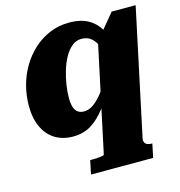

<svg xmlns="http://www.w3.org/2000/svg" viewBox="-113 -652 915 976"><g transform="rotate(-15 344.5 -164.5)"><path d="M246 223 261 151H269Q285 151 300 150Q315 149 325 147Q335 145 335 142L457 -429L463 -431L562 -550H688L549 103Q544 121 547.5 131.5Q551 142 561 146.5Q571 151 586 151H588L573 223ZM527 -363 473 -346Q467 -379 455 -403.5Q443 -428 424 -442Q405 -456 376 -456Q349 -456 326.5 -437.5Q304 -419 287.5 -389Q271 -359 260 -322.5Q249 -286 243.5 -249.5Q238 -213 238 -182Q238 -153 244 -134Q250 -115 263 -105.5Q276 -96 295 -96Q320 -96 342.5 -111Q365 -126 390 -156Q415 -186 446 -232L457 -201Q419 -134 382.5 -86Q346 -38 305 -12.5Q264 13 209 13Q155 13 115 -11.5Q75 -36 53 -83Q31 -130 31 -196Q31 -249 44.5 -300.5Q58 -352 84.5 -397Q111 -442 149 -477Q187 -512 234.5 -532Q282 -552 338 -552Q402 -552 442.5 -527Q483 -502 503 -459.5Q523 -417 527 -363Z"/></g></svg>

Font: Roboto Serif ExtraBold
Style: Italic
Weight: 800
Italic angle: -10°
Version: Version 1.007